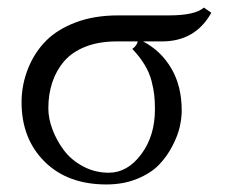

<svg xmlns="http://www.w3.org/2000/svg" viewBox="-20 -472 602 504"><path d="M265.6 -18.6Q314.5 -18.6 350.6 -66.9Q386.7 -115.2 386.7 -184.6Q386.7 -206.1 385 -221.9Q383.3 -237.8 377.9 -259Q372.6 -280.3 359.9 -301.5Q347.2 -322.8 327.1 -343.8Q333 -347.2 337.2 -353.3Q341.3 -359.4 341.3 -363.3H286.6Q239.7 -363.3 204.3 -349.4Q168.9 -335.4 148.2 -311Q127.4 -286.6 117.2 -255.6Q106.9 -224.6 106.9 -187.5Q106.9 -161.1 117.7 -132.3Q128.4 -103.5 147.5 -77.9Q166.5 -52.2 197.8 -35.4Q229 -18.6 265.6 -18.6ZM101.6 -365.7Q130.9 -395 179 -413.3Q227.1 -431.6 291 -431.6H423.3Q492.2 -431.6 515.1 -452.1L534.7 -438.5Q492.7 -363.3 405.3 -363.3H355.5Q402.3 -338.9 429.7 -292.5Q457 -246.1 457 -181.6Q457 -162.1 451.9 -139.2Q446.8 -116.2 432.6 -88.9Q418.5 -61.5 397.5 -39.6Q376.5 -17.6 340.3 -2.7Q304.2 12.2 259.3 12.2Q157.2 12.2 96.9 -47.9Q36.6 -107.9 36.6 -203.6Q36.6 -249.5 53.7 -292.2Q70.8 -335 101.6 -365.7Z"/></svg>

Font: Libertinage
Style: f
Weight: 400
Designer: OSP
Foundry: OSP
Version: Version 1.0; 2008; OFL relea